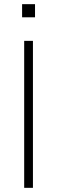

<svg xmlns="http://www.w3.org/2000/svg" viewBox="-20 -901 274 921"><path d="M96 0V-705H138V0ZM86 -818V-881H148V-818Z"/></svg>

Font: Nunito Sans 12pt ExtraLight ExtraLight
Style: Regular
Weight: 250
Version: Version 3.101;gftools[0.9.27]